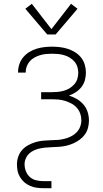

<svg xmlns="http://www.w3.org/2000/svg" viewBox="-20 -773 540 1008"><path d="M228 -592 113 -727 147 -753 250 -620 353 -753 387 -727 272 -592ZM208 215Q190 215 172.5 212.5Q155 210 138.5 203Q122 196 108.5 184.5Q95 173 85.5 157.5Q76 142 72.5 124.5Q69 107 69 89Q69 69 76 49Q83 29 96.5 14Q110 -1 128.5 -11Q147 -21 167 -27Q187 -33 207.5 -34.5Q228 -36 249 -37Q267 -37 284.5 -38.5Q302 -40 319.5 -44.5Q337 -49 353 -57Q369 -65 381.5 -77.5Q394 -90 400.5 -107Q407 -124 407 -141Q407 -160 401 -177Q395 -194 383 -207.5Q371 -221 355 -229.5Q339 -238 321.5 -243.5Q304 -249 286 -250.5Q268 -252 250 -252H196V-289H250Q266 -289 282.5 -290.5Q299 -292 315 -296.5Q331 -301 345 -309.5Q359 -318 370 -330.5Q381 -343 386 -359Q391 -375 391 -391Q391 -407 386 -422.5Q381 -438 370.5 -450Q360 -462 346 -470.5Q332 -479 316.5 -483.5Q301 -488 285 -489.5Q269 -491 253 -491Q237 -491 221.5 -489.5Q206 -488 191 -483.5Q176 -479 162 -471.5Q148 -464 137.5 -452.5Q127 -441 121 -426Q115 -411 115 -395Q115 -394 115 -393.5Q115 -393 115 -392H75Q75 -393 75 -394Q75 -395 75 -397Q75 -417 82 -437Q89 -457 102.5 -473Q116 -489 134 -500Q152 -511 171.5 -517Q191 -523 211.5 -525.5Q232 -528 253 -528Q274 -528 295 -525.5Q316 -523 336 -516.5Q356 -510 374.5 -498.5Q393 -487 406 -470.5Q419 -454 425 -433.5Q431 -413 431 -392Q431 -371 425.5 -351.5Q420 -332 407.5 -316Q395 -300 378 -289Q361 -278 342 -271Q363 -265 383 -253.5Q403 -242 418 -224.5Q433 -207 440 -185Q447 -163 447 -141Q447 -121 442 -102Q437 -83 426 -67.5Q415 -52 399.5 -40.5Q384 -29 366.5 -21Q349 -13 330.5 -8.5Q312 -4 293 -2.5Q274 -1 254.5 -0.5Q235 0 216 2Q197 4 178.5 9Q160 14 144 24.5Q128 35 118.5 52.5Q109 70 109 89Q109 108 116 126Q123 144 137 156.5Q151 169 170 173.5Q189 178 208 178H250V215Z"/></svg>

Font: Iosevka SS04 Extralight
Style: Regular
Weight: 200
Monospace: yes
Designer: Belleve Invis
Foundry: Belleve Invis
Version: Version 19.0.0; ttfautohint (v1.8.4)